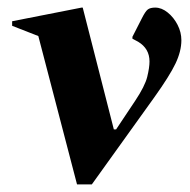

<svg xmlns="http://www.w3.org/2000/svg" viewBox="-20 -486 501 506"><path d="M183 0 81 -391 12 -418V-430L195 -466H198L280 -145H286L336 -220Q362 -259 368 -283.5Q374 -308 374 -324Q374 -358 344 -376L329 -384V-389L354 -438Q363 -456 369.5 -461Q376 -466 389 -466Q406 -466 422 -453Q438 -440 448 -420.5Q458 -401 458 -380Q458 -351 442.5 -318.5Q427 -286 387 -230L222 0Z"/></svg>

Font: Spectral
Style: Bold Italic
Weight: 700
Italic angle: -10°
Designer: Jean-Baptiste Levee
Foundry: Production Type
Version: Version 2.001